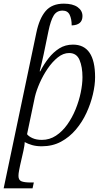

<svg xmlns="http://www.w3.org/2000/svg" viewBox="-26 -790 581 1050"><path d="M173 -612Q189 -689 223.5 -729.5Q258 -770 323 -770Q372 -770 398.5 -751Q425 -732 425 -702Q425 -653 366 -651Q366 -686 355 -709Q344 -732 316 -732Q284 -732 267.5 -705Q251 -678 239 -620L213 -494Q208 -471 202.5 -447Q197 -423 191 -400H194Q214 -439 240 -472Q266 -505 298.5 -525.5Q331 -546 373 -546Q494 -546 494 -368Q494 -325 482 -274Q470 -223 447 -173Q424 -123 389 -81.5Q354 -40 307.5 -15Q261 10 202 10Q173 10 150 3.5Q127 -3 109 -13Q109 -4 107 8.5Q105 21 102 35L84 114Q82 124 78.5 141.5Q75 159 75 172Q75 195 91.5 201.5Q108 208 142 208H159L152 240H-6ZM203 -25Q245 -25 280 -48Q315 -71 342 -109Q369 -147 387.5 -192.5Q406 -238 415.5 -284Q425 -330 425 -368Q425 -424 409 -462Q393 -500 352 -500Q320 -500 290 -476Q260 -452 234.5 -414.5Q209 -377 191 -336Q173 -295 165 -261L122 -56Q131 -44 152 -34.5Q173 -25 203 -25Z"/></svg>

Font: Noto Serif Light
Style: Italic
Weight: 300
Italic angle: -12°
Designer: Monotype Design Team
Foundry: Monotype Imaging Inc.
Version: Version 2.013